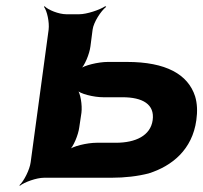

<svg xmlns="http://www.w3.org/2000/svg" viewBox="-20 -574 656 620"><path d="M272 -424 279 -478C282 -502 306 -539 323 -552L320 -554C302 -542 260 -528 236 -528H194C170 -528 135 -542 124 -554L122 -552C132 -539 140 -502 137 -478L79 -50C76 -26 57 11 43 24L44 26C59 14 98 0 122 0H339C384 0 425 -5 460 -14C536 -38 601 -91 614 -186C618 -214 617 -240 610 -263C587 -334 516 -374 390 -374H328C298 -374 250 -363 236 -350L238 -348C253 -360 269 -400 272 -424ZM473 -186C466 -136 418 -113 354 -113H292C262 -113 214 -102 200 -89L202 -87C217 -99 233 -139 236 -163L243 -210C246 -234 240 -274 229 -286L227 -284C237 -271 283 -260 313 -260H375C441 -260 480 -237 473 -186Z"/></svg>

Font: Asimov
Style: EdgeWideIt
Weight: 500
Designer: Google
Version: Version 2.000980: 2014